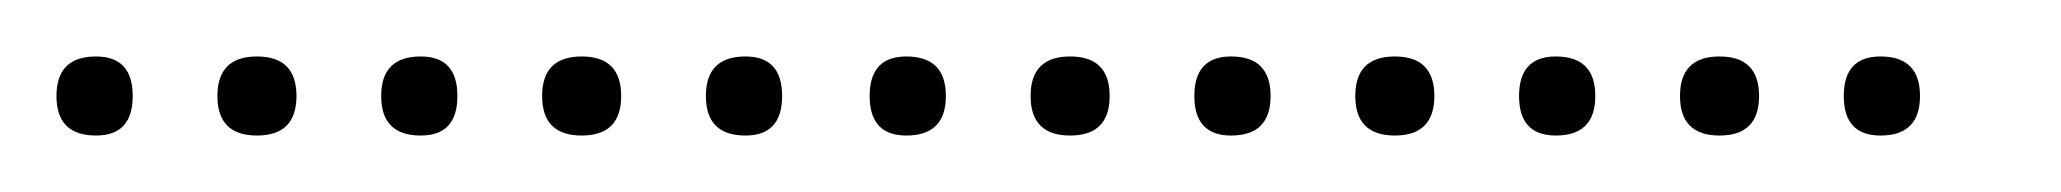

<svg xmlns="http://www.w3.org/2000/svg" viewBox="-20 -298 730 68"><path d="M14 -250Q0 -250 0 -264Q0 -278 14 -278Q27 -278 27 -264Q27 -250 14 -250ZM71 -250Q57 -250 57 -264Q57 -278 71 -278Q85 -278 85 -264Q85 -250 71 -250ZM129 -250Q115 -250 115 -264Q115 -278 129 -278Q142 -278 142 -264Q142 -250 129 -250ZM186 -250Q172 -250 172 -264Q172 -278 186 -278Q200 -278 200 -264Q200 -250 186 -250ZM244 -250Q230 -250 230 -264Q230 -278 244 -278Q257 -278 257 -264Q257 -250 244 -250ZM301 -250Q288 -250 288 -264Q288 -278 301 -278Q315 -278 315 -264Q315 -250 301 -250ZM359 -250Q345 -250 345 -264Q345 -278 359 -278Q373 -278 373 -264Q373 -250 359 -250ZM416 -250Q403 -250 403 -264Q403 -278 416 -278Q430 -278 430 -264Q430 -250 416 -250ZM474 -250Q460 -250 460 -264Q460 -278 474 -278Q488 -278 488 -264Q488 -250 474 -250ZM531 -250Q518 -250 518 -264Q518 -278 531 -278Q545 -278 545 -264Q545 -250 531 -250ZM589 -250Q575 -250 575 -264Q575 -278 589 -278Q603 -278 603 -264Q603 -250 589 -250ZM646 -250Q633 -250 633 -264Q633 -278 646 -278Q660 -278 660 -264Q660 -250 646 -250Z"/></svg>

Font: FRB American Cursive Just Xheight
Style: Italic
Weight: 400
Italic angle: -25°
Version: Version 2.0;Modular Font Editor K font №1